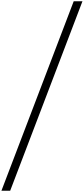

<svg xmlns="http://www.w3.org/2000/svg" viewBox="-20 -2624 1361 3115"><path d="M1318 -2604 145 471H3L1176 -2604Z"/></svg>

Font: STIXSizeFourSym
Style: Bold
Weight: 700
Designer: MicroPress Inc., with final additions and corrections provided by Coen Hoffman, Elsevier (retired)
Version: Version 1.1.0